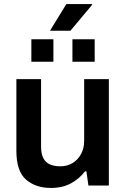

<svg xmlns="http://www.w3.org/2000/svg" viewBox="-20 -917 623 949"><path d="M232 12Q156 12 108.5 -29.5Q61 -71 61 -171V-526H183V-193Q183 -156 194.5 -134.5Q206 -113 227.5 -104Q249 -95 279 -95Q312 -95 338.5 -111Q365 -127 380.5 -155.5Q396 -184 396 -220V-526H518V0H417L407 -70H400Q373 -34 331 -11Q289 12 232 12ZM135 -612V-723H244V-612ZM338 -612V-723H448V-612ZM227 -765 308 -897H435L436 -894L328 -765Z"/></svg>

Font: Archivo Variable SemiBold
Style: Regular
Weight: 600
Designer: Hector Gatti
Foundry: Omnibus-Type
Version: Version 2.001